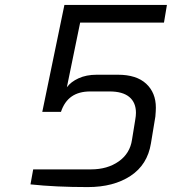

<svg xmlns="http://www.w3.org/2000/svg" viewBox="-20 -756 699 781"><path d="M104 -6 115 -67H350Q417 -67 463 -99.5Q509 -132 517 -188L530 -268Q533 -285 533 -297Q533 -339 506 -361.5Q479 -384 426 -384H347Q301 -384 271.5 -363.5Q242 -343 228 -301H152L242 -736H659L647 -664H306L252 -401Q268 -423 299.5 -437.5Q331 -452 373 -452H460Q535 -452 574.5 -415.5Q614 -379 614 -318Q614 -306 612 -282L594 -173Q580 -86 511 -40.5Q442 5 337 5Q206 5 104 -6Z"/></svg>

Font: Exo
Style: Italic
Weight: 400
Italic angle: -9°
Designer: Natanael Gama
Foundry: Natanael Gama
Version: Version 1.500; ttfautohint (v1.6)